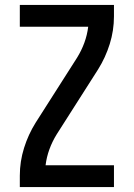

<svg xmlns="http://www.w3.org/2000/svg" viewBox="-20 -755 540 775"><path d="M60 0V-46Q60 -103 77 -157.5Q94 -212 124 -260L291 -522Q309 -551 320.5 -582.5Q332 -614 336 -647H60V-735H440V-689Q440 -632 423 -577.5Q406 -523 376 -475L209 -213Q191 -184 179.5 -152.5Q168 -121 164 -88H440V0Z"/></svg>

Font: Iosevka Curly Semibold
Style: Regular
Weight: 600
Monospace: yes
Designer: Belleve Invis
Foundry: Belleve Invis
Version: Version 22.1.2; ttfautohint (v1.8.4)